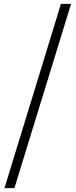

<svg xmlns="http://www.w3.org/2000/svg" viewBox="-20 -792 388 986"><path d="M3 174H54L345 -772H293Z"/></svg>

Font: Source Han Serif AKR9
Style: Regular
Weight: 400
Designer: Ryoko NISHIZUKA 西塚涼子 (kana & ideographs); Frank Grießhammer (Latin, Greek & Cyrillic); Sandoll Communications 산돌커뮤니케이션, 
Foundry: Adobe Systems Incorporated
Version: Version 1.005;hotconv 1.0.107;makeotfexe 2.5.65593